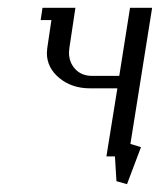

<svg xmlns="http://www.w3.org/2000/svg" viewBox="-20 -404 413 496"><path d="M85 -352.1 89.8 -383.8H174.8L159.2 -279.8Q158.2 -272 158.2 -268.6Q158.2 -242.7 174.6 -225.3Q190.9 -208 217.8 -208H288.1L315.9 -383.8H373L316.9 -32.2L344.2 -23.9L308.1 71.8L280.8 64L276.9 0H254.9L283.2 -175.8H212.9Q165.5 -175.8 133.3 -202.4Q101.1 -229 101.1 -267.1Q101.1 -271 102.1 -279.8L112.8 -352.1Z"/></svg>

Font: Gawaa
Style: Italic
Weight: 400
Designer: T. Christopher White
Version: Version 1.0